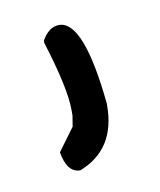

<svg xmlns="http://www.w3.org/2000/svg" viewBox="-42 -752 257 309"><g transform="rotate(-10 86.0 -598.0)"><path d="M73.2 -715.8Q113.3 -715.8 127 -578.1V-575.2Q127 -502.9 66.4 -479.5Q44.9 -479.5 39.1 -513.7L66.4 -550.8L69.3 -568.4V-578.1Q69.3 -613.3 44.9 -691.4V-695.3Q56.6 -715.8 73.2 -715.8Z"/></g></svg>

Font: Sue Ellen Francisco 
Style: Regular
Weight: 400
Designer: Kimberly Geswein
Foundry: Kimberly Geswein
Version: Version 1.002 2007